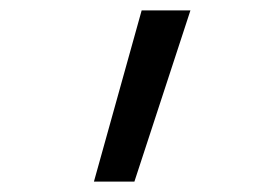

<svg xmlns="http://www.w3.org/2000/svg" viewBox="-20 -792 540 370"><path d="M161 -442 253 -772H347L239 -442Z"/></svg>

Font: Iosevka Term Curly
Style: Regular
Weight: 400
Designer: Belleve Invis
Foundry: Belleve Invis
Version: Version 32.3.0